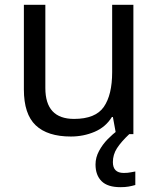

<svg xmlns="http://www.w3.org/2000/svg" viewBox="-20 -556 658 796"><path d="M533 -536V0H461L448 -71H444Q418 -29 372 -9.5Q326 10 274 10Q177 10 128 -36.5Q79 -83 79 -185V-536H168V-191Q168 -63 287 -63Q376 -63 410.5 -113Q445 -163 445 -257V-536ZM448 116Q448 161 493 161Q510 161 521.5 158.5Q533 156 541 155V211Q527 215 513 217.5Q499 220 479 220Q426 220 401 195Q376 170 376 126Q376 97 390.5 70Q405 43 426.5 21Q448 -1 468 -15L516 0Q482 32 465 58.5Q448 85 448 116Z"/></svg>

Font: TSCustom
Style: Regular
Weight: 400
Designer: Monotype Design Team
Foundry: Monotype Imaging Inc.
Version: Version 2.004; ttfautohint (v1.8.3) -l 8 -r 50 -G 200 -x 14 